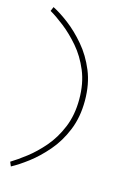

<svg xmlns="http://www.w3.org/2000/svg" viewBox="-110 -677 572 824"><g transform="rotate(15 176.0 -265.0)"><path d="M23 89 15 70Q43 53 79.5 25Q116 -3 151 -43.5Q186 -84 209 -139.5Q232 -195 232 -265Q232 -336 209 -391Q186 -446 151 -486.5Q116 -527 79.5 -555.5Q43 -584 15 -600L23 -619Q55 -603 94.5 -573Q134 -543 171.5 -499Q209 -455 233 -397Q257 -339 257 -265Q257 -192 233 -133.5Q209 -75 171.5 -31.5Q134 12 94.5 42Q55 72 23 89Z"/></g></svg>

Font: Padyakke Expanded One
Style: Regular
Weight: 400
Designer: James Puckett
Foundry: Dunwich Type Founders
Version: Version 1.500; ttfautohint (v1.8.4.7-5d5b)